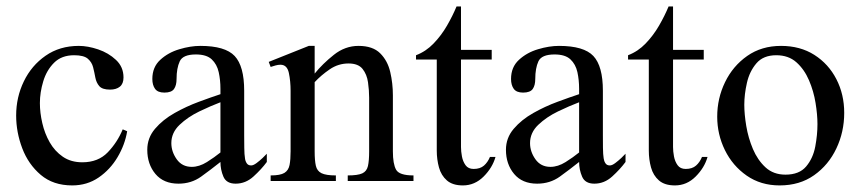

<svg xmlns="http://www.w3.org/2000/svg" viewBox="-20 -558 2654 592"><path d="M358.4 -159.2 372.1 -153.3Q365.2 -111.8 342.5 -73.5Q319.8 -35.2 284.2 -10.7Q248.5 13.7 202.6 13.7Q144 13.7 105.7 -18.8Q67.4 -51.3 48.6 -100.8Q29.8 -150.4 29.8 -201.7Q29.8 -258.3 53.5 -307.1Q77.1 -356 120.6 -386.2Q164.1 -416.5 223.1 -416.5Q250.5 -416.5 282.5 -405.8Q314.5 -395 337.6 -373.3Q360.8 -351.6 360.8 -319.3Q360.8 -299.8 349.6 -290.8Q338.4 -281.7 319.3 -281.7Q295.4 -281.7 286.1 -292.5Q276.9 -303.2 273.9 -319.1Q271 -335 267.1 -350.6Q263.2 -366.2 250.7 -377Q238.3 -387.7 208.5 -387.7Q169.9 -387.7 146.7 -364.5Q123.5 -341.3 113.3 -307.1Q103 -272.9 103 -240.2Q103 -210.4 110.4 -178.5Q117.7 -146.5 133.3 -119.1Q148.9 -91.8 173.8 -74.7Q198.7 -57.6 233.9 -57.6Q282.7 -57.6 312.3 -88.4Q341.8 -119.1 358.4 -159.2Z M802.7 -84V-58.6Q786.1 -36.1 761.7 -13.9Q737.3 8.3 706.5 8.3Q678.2 8.3 668.9 -13.2Q659.7 -34.7 659.7 -58.6Q630.4 -35.2 600.1 -13.4Q569.8 8.3 530.3 8.3Q484.4 8.3 459.2 -21.7Q434.1 -51.8 434.1 -96.2Q434.1 -132.8 458 -160.9Q481.9 -189 518.3 -209.5Q554.7 -230 593 -244.1Q631.3 -258.3 659.7 -267.6V-284.2Q659.7 -311.5 654.3 -335.7Q648.9 -359.9 632.8 -375Q616.7 -390.1 584 -390.1Q543.9 -390.1 534.2 -368.9Q524.4 -347.7 524.4 -314.5Q524.4 -294.9 516.6 -283.7Q508.8 -272.5 486.8 -272.5Q466.3 -272.5 458 -284.2Q449.7 -295.9 449.7 -314.5Q449.7 -351.1 474.1 -373.5Q498.5 -396 533 -406.2Q567.4 -416.5 597.7 -416.5Q674.3 -416.5 703.6 -385.3Q732.9 -354 732.9 -278.3V-140.6Q732.9 -123.5 733.2 -102.3Q733.4 -81.1 735.4 -69.8Q736.3 -61.5 740.7 -54.7Q745.1 -47.9 754.4 -47.9Q761.2 -47.9 771 -55.2Q780.8 -62.5 789.8 -71Q798.8 -79.6 802.7 -84ZM659.7 -87.9V-242.7Q629.9 -231.4 594.5 -214.4Q559.1 -197.3 533.7 -173.1Q508.3 -148.9 508.3 -116.7Q508.3 -90.3 524.9 -66.9Q541.5 -43.5 571.3 -43.5Q594.2 -43.5 617.9 -58.3Q641.6 -73.2 659.7 -87.9Z M1254.9 0H1052.2V-17.1Q1083 -17.1 1096.9 -23.4Q1110.8 -29.8 1114.5 -46.1Q1118.2 -62.5 1118.2 -91.3V-256.8Q1118.2 -279.8 1114.7 -304.2Q1111.3 -328.6 1097.9 -345.5Q1084.5 -362.3 1054.7 -362.3Q1022.9 -362.3 996.6 -344.2Q970.2 -326.2 950.2 -304.7V-91.3Q950.2 -63 953.9 -46.9Q957.5 -30.8 971.4 -23.9Q985.4 -17.1 1015.6 -17.1V0H814.5V-17.1Q844.2 -17.1 856.9 -24.9Q869.6 -32.7 872.8 -49.3Q876 -65.9 876 -91.3V-277.8Q876 -308.1 870.6 -333.3Q865.2 -358.4 844.7 -358.4Q837.4 -358.4 829.6 -356.2Q821.8 -354 814.5 -351.6L808.6 -367.2L932.1 -416.5H950.2V-331.1Q974.6 -361.3 1009.3 -388.9Q1043.9 -416.5 1085.4 -416.5Q1129.4 -416.5 1152.3 -393.6Q1175.3 -370.6 1183.3 -335.7Q1191.4 -300.8 1191.4 -264.2V-91.3Q1191.4 -52.7 1201.2 -34.9Q1210.9 -17.1 1254.9 -17.1Z M1490.7 -74.2H1507.8Q1498.5 -41 1471.2 -13.7Q1443.8 13.7 1407.2 13.7Q1375.5 13.7 1357.9 -1.7Q1340.3 -17.1 1333.5 -41.7Q1326.7 -66.4 1326.7 -93.8V-374.5H1262.7V-387.7Q1293.5 -399.4 1317.1 -424.1Q1340.8 -448.7 1358.4 -479.2Q1376 -509.8 1387.7 -538.1H1401.4V-404.3H1496.1V-374.5H1401.4V-104.5Q1401.4 -91.3 1404.3 -75.7Q1407.2 -60.1 1415.5 -48.6Q1423.8 -37.1 1440.4 -37.1Q1460.4 -37.1 1472.2 -47.4Q1483.9 -57.6 1490.7 -74.2Z M1908.7 -84V-58.6Q1892.1 -36.1 1867.7 -13.9Q1843.3 8.3 1812.5 8.3Q1784.2 8.3 1774.9 -13.2Q1765.6 -34.7 1765.6 -58.6Q1736.3 -35.2 1706.1 -13.4Q1675.8 8.3 1636.2 8.3Q1590.3 8.3 1565.2 -21.7Q1540 -51.8 1540 -96.2Q1540 -132.8 1564 -160.9Q1587.9 -189 1624.3 -209.5Q1660.6 -230 1699 -244.1Q1737.3 -258.3 1765.6 -267.6V-284.2Q1765.6 -311.5 1760.3 -335.7Q1754.9 -359.9 1738.8 -375Q1722.7 -390.1 1689.9 -390.1Q1649.9 -390.1 1640.1 -368.9Q1630.4 -347.7 1630.4 -314.5Q1630.4 -294.9 1622.6 -283.7Q1614.7 -272.5 1592.8 -272.5Q1572.3 -272.5 1564 -284.2Q1555.7 -295.9 1555.7 -314.5Q1555.7 -351.1 1580.1 -373.5Q1604.5 -396 1638.9 -406.2Q1673.3 -416.5 1703.6 -416.5Q1780.3 -416.5 1809.6 -385.3Q1838.9 -354 1838.9 -278.3V-140.6Q1838.9 -123.5 1839.1 -102.3Q1839.4 -81.1 1841.3 -69.8Q1842.3 -61.5 1846.7 -54.7Q1851.1 -47.9 1860.4 -47.9Q1867.2 -47.9 1877 -55.2Q1886.7 -62.5 1895.8 -71Q1904.8 -79.6 1908.7 -84ZM1765.6 -87.9V-242.7Q1735.8 -231.4 1700.4 -214.4Q1665 -197.3 1639.6 -173.1Q1614.3 -148.9 1614.3 -116.7Q1614.3 -90.3 1630.9 -66.9Q1647.5 -43.5 1677.2 -43.5Q1700.2 -43.5 1723.9 -58.3Q1747.6 -73.2 1765.6 -87.9Z M2144.5 -74.2H2161.6Q2152.3 -41 2125 -13.7Q2097.7 13.7 2061 13.7Q2029.3 13.7 2011.7 -1.7Q1994.1 -17.1 1987.3 -41.7Q1980.5 -66.4 1980.5 -93.8V-374.5H1916.5V-387.7Q1947.3 -399.4 1970.9 -424.1Q1994.6 -448.7 2012.2 -479.2Q2029.8 -509.8 2041.5 -538.1H2055.2V-404.3H2149.9V-374.5H2055.2V-104.5Q2055.2 -91.3 2058.1 -75.7Q2061 -60.1 2069.3 -48.6Q2077.6 -37.1 2094.2 -37.1Q2114.3 -37.1 2126 -47.4Q2137.7 -57.6 2144.5 -74.2Z M2583 -210Q2583 -151.4 2558.8 -100.3Q2534.7 -49.3 2490.2 -17.8Q2445.8 13.7 2383.8 13.7Q2325.7 13.7 2282.2 -16.6Q2238.8 -46.9 2215.1 -95.2Q2191.4 -143.6 2191.4 -198.2Q2191.4 -254.9 2215.6 -304.7Q2239.7 -354.5 2283.9 -385.5Q2328.1 -416.5 2388.2 -416.5Q2447.3 -416.5 2491 -388.7Q2534.7 -360.8 2558.8 -314Q2583 -267.1 2583 -210ZM2500.5 -175.3Q2500.5 -204.6 2494.6 -240.7Q2488.8 -276.9 2474.4 -310.5Q2460 -344.2 2435.5 -366Q2411.1 -387.7 2373.5 -387.7Q2333.5 -387.7 2312.3 -362.8Q2291 -337.9 2283 -302.5Q2274.9 -267.1 2274.9 -234.9Q2274.9 -206.1 2281 -169.4Q2287.1 -132.8 2301.5 -98.6Q2315.9 -64.5 2340.3 -42Q2364.7 -19.5 2401.9 -19.5Q2444.3 -19.5 2465.6 -44.7Q2486.8 -69.8 2493.7 -106Q2500.5 -142.1 2500.5 -175.3Z"/></svg>

Font: Rohingya Solluk
Style: Regular
Weight: 400
Designer: SIL International
Foundry: SIL International
Version: Version 1.001